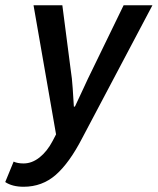

<svg xmlns="http://www.w3.org/2000/svg" viewBox="-68 -511 602 733"><path d="M22 202Q-21 202 -48 184L-16 106Q-1 113 22 113Q54 113 83 90Q112 67 133 27L146 2L60 -491H170L202 -244Q207 -213 209.5 -174.5Q212 -136 214 -104H218Q234 -137 251 -174.5Q268 -212 284 -244L404 -491H514L246 16Q197 111 145 156.5Q93 202 22 202Z"/></svg>

Font: Source Sans 3 Semibold
Style: Italic
Weight: 600
Italic angle: -11°
Designer: Paul D. Hunt
Foundry: Adobe
Version: Version 3.052;hotconv 1.1.0;makeotfexe 2.6.0